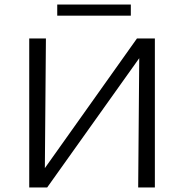

<svg xmlns="http://www.w3.org/2000/svg" viewBox="-20 -828 813 848"><path d="M142.6 0V-35.5L584.8 -658H630.5V-620.9L188.3 0ZM109.1 0V-658H182.8L177.4 0ZM590.3 0 595.7 -658H664V0ZM232.8 -758.7V-808H557.8V-758.7Z"/></svg>

Font: Ysabeau
Style: Bold
Weight: 700
Designer: Christian Thalmann (Catharsis Fonts)
Version: Version 2.000;gftools[0.9.27.dev2+g8671c4b]